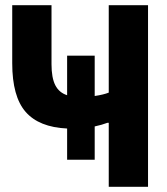

<svg xmlns="http://www.w3.org/2000/svg" viewBox="-20 -718 640 738"><path d="M238 -224Q130 -229 78.5 -288Q27 -347 27 -475V-698H178V-471Q178 -419 192.5 -390.5Q207 -362 238 -352V-504H344V-349Q378 -354 398 -362V-698H549V0H398V-246H393Q372 -238 344 -232V-104H238Z"/></svg>

Font: iA Writer Mono V
Style: Regular
Weight: 400
Designer: Mike Abbink, Paul van der Laan, Pieter van Rosmalen
Foundry: Bold Monday
Version: Version 2.000